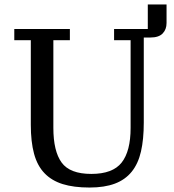

<svg xmlns="http://www.w3.org/2000/svg" viewBox="-20 -828 781 860"><path d="M381 12Q310 12 260.5 -3.5Q211 -19 179 -52.5Q147 -86 132.5 -139.5Q118 -193 118 -269V-648H44V-698H293V-648H219V-255Q219 -151 256 -100Q293 -49 389 -49Q485 -49 525 -100Q565 -151 565 -255V-648H491V-698H642V-808H726V-725Q726 -696 708.5 -678Q691 -660 654 -660H624V-279Q624 -204 611.5 -149.5Q599 -95 570 -59Q541 -23 494.5 -5.5Q448 12 381 12Z"/></svg>

Font: IBM Plex Serif Text
Style: Regular
Weight: 450
Designer: Mike Abbink, Paul van der Laan, Pieter van Rosmalen
Foundry: Bold Monday
Version: Version 3.001